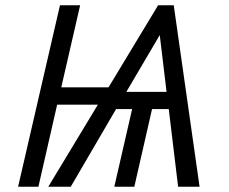

<svg xmlns="http://www.w3.org/2000/svg" viewBox="-20 -710 869 730"><path d="M48.8 0 208 -689.9H284.7L212.9 -377.9H392.6L581.1 -689.9H640.6L738.8 0H657.2L621.6 -295.4H558.1L490.7 0H414.6L482.4 -295.4H421.4L249 0H163.6L352.1 -312H197.3L126 0ZM460.4 -360.8H613.3L587.4 -576.7Z"/></svg>

Font: HK Grotesk Italic
Style: Regular
Weight: 400
Italic angle: -13°
Designer: Alfredo Marco Pradil and Stefan Peev
Foundry: Hanken Design Co.
Version: Version 1.000;PS 001.000;hotconv 1.0.88;makeotf.lib2.5.64775